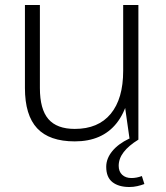

<svg xmlns="http://www.w3.org/2000/svg" viewBox="-20 -560 665 770"><path d="M140 -207Q140 -122 174 -82.5Q208 -43 280 -43Q374 -43 424 -103.5Q474 -164 474 -276L506 -341V-276Q506 -140 448 -66.5Q390 7 280 7Q178 7 129 -45.5Q80 -98 80 -207V-540H140ZM535 0H500L474 -183V-540H535ZM499 190Q456 190 431 170.5Q406 151 406 109Q406 76 430 46.5Q454 17 498 -4L535 0Q496 24 476 50Q456 76 456 105Q456 128 470 141Q484 154 507 154Q528 154 549 146L559 178Q546 183 530.5 186.5Q515 190 499 190Z"/></svg>

Font: Pathway Extreme 8pt Thin
Style: Regular
Weight: 100
Designer: Eduardo Rodriguez Tunni
Foundry: Eduardo Rodriguez Tunni
Version: Version 1.000